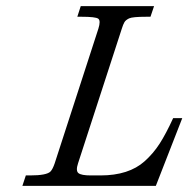

<svg xmlns="http://www.w3.org/2000/svg" viewBox="-20 -608 616 628"><path d="M576.2 -221.7 489.7 0H53.2L64.5 -34.2H78.1Q133.3 -34.2 145.5 -47.4Q152.3 -54.7 158.7 -73.2L301.8 -514.2Q310.1 -540.5 301.3 -546.9Q292.5 -553.2 246.6 -553.2H232.9L244.1 -587.9H483.9L472.2 -553.2H459Q413.6 -553.2 402.3 -547.9Q391.1 -542.5 387 -535.4Q382.8 -528.3 378.4 -514.2L235.4 -74.2Q227.1 -49.3 236.6 -41.7Q246.1 -34.2 276.9 -34.2H308.6Q401.4 -34.2 453.1 -80.6Q481 -105.5 502 -137.9Q522.9 -170.4 546.4 -221.7Z"/></svg>

Font: RIT Rachana
Style: Italic
Weight: 400
Designer: Hussain KH
Version: 1.5.2